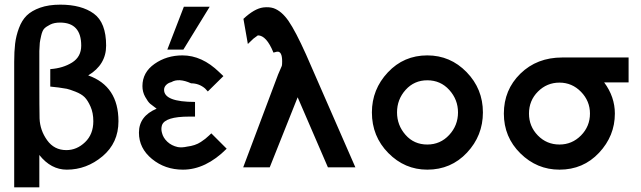

<svg xmlns="http://www.w3.org/2000/svg" viewBox="-20 -719 2756 825"><path d="M41 86V-453Q41 -498 45 -531.5Q49 -565 61.5 -598.5Q74 -632 95 -652.5Q116 -673 152.5 -686Q189 -699 239 -699Q330 -699 383 -660.5Q436 -622 436 -523Q436 -441 359 -395Q489 -349 489 -198Q489 -105 420.5 -47.5Q352 10 267 10Q199 10 149 -53V86ZM149 -500Q149 -464 149 -361.5Q149 -259 150 -210Q152 -159 182.5 -116.5Q213 -74 265 -74Q310 -74 345.5 -108Q381 -142 381 -198Q381 -234 369 -261Q357 -288 343.5 -301.5Q330 -315 304.5 -325Q279 -335 267 -337.5Q255 -340 232 -343Q205 -346 196 -347V-422Q251 -426 290 -450.5Q329 -475 329 -523Q329 -622 238 -622Q213 -622 196 -613.5Q179 -605 170.5 -596.5Q162 -588 157 -566Q152 -544 151 -535Q150 -526 149 -500Z M577 -149Q577 -220 653 -252Q635 -265 625.5 -273Q616 -281 604 -302.5Q592 -324 592 -349Q592 -408 644 -444.5Q696 -481 764 -481Q848 -481 922 -409L940 -392L873 -326Q865 -334 861 -339Q835 -361 801 -361Q748 -385 716 -366Q703 -363 694 -354Q685 -345 685 -333Q685 -281 818 -281V-218H793Q689 -218 676 -181Q671 -165 676 -148Q681 -127 699 -110Q717 -93 744 -87Q762 -84 784 -89Q801 -91 816 -96Q831 -101 843 -109Q855 -117 862 -122.5Q869 -128 878 -136.5Q887 -145 888 -146L954 -80Q864 10 766 10Q689 10 633 -36Q577 -82 577 -149ZM699 -506 770 -690H881L768 -506Z M1025 0 1175 -399 1191 -436Q1192 -440 1192 -443Q1195 -494 1175 -497Q1172 -498 1155 -493Q1125 -567 1088 -567Q1072 -556 1069 -553Q1049 -533 1045 -530L1026 -638Q1073 -682 1111 -687Q1136 -690 1155 -684Q1190 -672 1220 -628.5Q1250 -585 1295 -485L1507 0H1389L1259 -301Q1165 -66 1139 0Z M1578 -236Q1578 -335 1646.5 -408Q1715 -481 1816 -481Q1915 -481 1985 -409Q2055 -337 2055 -236Q2055 -136 1986.5 -63Q1918 10 1816 10Q1719 10 1648.5 -61.5Q1578 -133 1578 -236ZM1686 -236Q1686 -181 1722.5 -139.5Q1759 -98 1816 -98Q1872 -98 1910 -139Q1948 -180 1948 -236Q1948 -291 1910.5 -332.5Q1873 -374 1816 -374Q1760 -374 1723 -333Q1686 -292 1686 -236Z M2145 -231Q2145 -333 2216 -402.5Q2287 -472 2396 -472H2681V-365H2576Q2622 -303 2622 -231Q2622 -135 2554 -62.5Q2486 10 2384 10Q2287 10 2216 -60Q2145 -130 2145 -231ZM2253 -231Q2253 -176 2291 -137Q2329 -98 2384 -98Q2438 -98 2476.5 -137Q2515 -176 2515 -231Q2515 -285 2476.5 -324.5Q2438 -364 2384 -364Q2330 -364 2291.5 -325.5Q2253 -287 2253 -231Z"/></svg>

Font: Coval
Style: Medium
Weight: 500
Foundry: Context Ltd
Version: Version 001.000